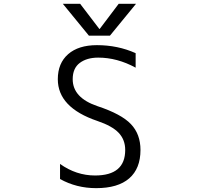

<svg xmlns="http://www.w3.org/2000/svg" viewBox="-20 -977 1040 1007"><path d="M478.5 -56.6Q636.7 -56.6 636.7 -190.4Q636.7 -244.1 602.5 -280.3Q568.4 -316.4 490.2 -342.8Q283.2 -413.1 283.2 -561.5Q283.2 -645.5 337.4 -692.9Q391.6 -740.2 488.3 -740.2Q597.7 -740.2 691.4 -698.2V-622.1Q594.7 -674.8 495.1 -674.8Q435.5 -674.8 398.4 -647Q361.3 -619.1 361.3 -561.5Q361.3 -463.9 492.2 -419.9Q616.2 -378.9 666.5 -326.2Q716.8 -273.4 716.8 -190.4Q716.8 -92.8 657.7 -41.5Q598.6 9.8 484.4 9.8Q380.9 9.8 294.9 -38.1V-117.2Q379.9 -56.6 478.5 -56.6ZM502.9 -825.2 602.5 -957H693.4L556.6 -790H446.3L309.6 -957H400.4L501 -825.2Z"/></svg>

Font: Gen Shin Gothic Monospace Normal
Style: Regular
Weight: 350
Designer: [Source Han Sans]
Ryoko NISHIZUKA  (kana & ideographs); Paul D. Hunt (Latin, Greek & Cyrillic); Wenlong ZHANG  (bopomofo
Version: Version 1.002.20150607